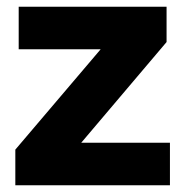

<svg xmlns="http://www.w3.org/2000/svg" viewBox="-20 -550 550 570"><path d="M25.5 0V-105.8L278.8 -403.7H35.5V-530H474.5V-425.2L221.2 -126.3H484.5V0Z"/></svg>

Font: Golos Text
Style: Regular
Weight: 400
Designer: A.Korolkova, Vitaly Kuzmin
Foundry: ParaType Ltd
Version: Version 2.004